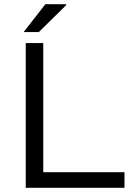

<svg xmlns="http://www.w3.org/2000/svg" viewBox="-20 -890 634 910"><path d="M102 0V-686H185V-74H570V0ZM92 -738 195 -870H293L294 -866L164 -738Z"/></svg>

Font: Archivo SemiExpanded Light
Style: Regular
Weight: 300
Width: 6
Designer: Hector Gatti
Foundry: Omnibus-Type
Version: Version 2.001